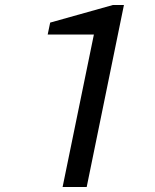

<svg xmlns="http://www.w3.org/2000/svg" viewBox="-20 -753 624 773"><path d="M479 -733 329 0H232L358 -614H172L182 -662L435 -733Z"/></svg>

Font: Nacelle
Style: Italic
Weight: 400
Italic angle: -12°
Designer: Sora Sagano
Foundry: Sora Sagano
Version: Version 1.000;FEAKit 1.0